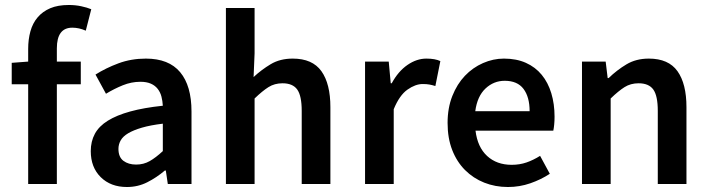

<svg xmlns="http://www.w3.org/2000/svg" viewBox="-20 -738 2841 770"><path d="M93 0V-400H27V-486L93 -491V-542Q93 -580 102 -612.5Q111 -645 131 -668.5Q151 -692 181.5 -705Q212 -718 256 -718Q282 -718 305.5 -713Q329 -708 346 -701L324 -615Q297 -627 270 -627Q208 -627 208 -544V-491H304V-400H208V0Z M489 12Q424 12 384 -27.5Q344 -67 344 -132Q344 -171 360.5 -201.5Q377 -232 412.5 -254Q448 -276 502.5 -291Q557 -306 633 -314Q632 -333 627.5 -350.5Q623 -368 612.5 -381.5Q602 -395 585 -402.5Q568 -410 543 -410Q507 -410 472.5 -396Q438 -382 405 -362L363 -439Q404 -465 455 -484Q506 -503 565 -503Q657 -503 702.5 -448.5Q748 -394 748 -291V0H653L645 -54H641Q608 -26 570.5 -7Q533 12 489 12ZM526 -78Q556 -78 580.5 -92Q605 -106 633 -132V-242Q583 -236 549 -226Q515 -216 494 -203.5Q473 -191 464 -175Q455 -159 455 -141Q455 -108 475 -93Q495 -78 526 -78Z M886 0V-706H1001V-524L997 -429Q1028 -458 1065.5 -480.5Q1103 -503 1154 -503Q1233 -503 1269 -452.5Q1305 -402 1305 -308V0H1190V-293Q1190 -354 1172 -379Q1154 -404 1113 -404Q1081 -404 1056.5 -388.5Q1032 -373 1001 -343V0Z M1444 0V-491H1539L1547 -404H1551Q1577 -452 1614 -477.5Q1651 -503 1690 -503Q1725 -503 1746 -493L1726 -393Q1713 -397 1702 -399Q1691 -401 1675 -401Q1646 -401 1614 -378.5Q1582 -356 1559 -300V0Z M2017 12Q1966 12 1922 -5.5Q1878 -23 1845 -56Q1812 -89 1793.5 -136.5Q1775 -184 1775 -245Q1775 -305 1794 -353Q1813 -401 1844.5 -434Q1876 -467 1917 -485Q1958 -503 2001 -503Q2051 -503 2089 -486Q2127 -469 2152.5 -438Q2178 -407 2191 -364Q2204 -321 2204 -270Q2204 -253 2202.5 -238Q2201 -223 2199 -214H1887Q1895 -148 1933.5 -112.5Q1972 -77 2032 -77Q2064 -77 2091.5 -86.5Q2119 -96 2146 -113L2185 -41Q2150 -18 2107 -3Q2064 12 2017 12ZM1886 -292H2104Q2104 -349 2079.5 -381.5Q2055 -414 2004 -414Q1960 -414 1927 -383Q1894 -352 1886 -292Z M2314 0V-491H2409L2417 -425H2421Q2454 -457 2492.5 -480Q2531 -503 2582 -503Q2661 -503 2697 -452.5Q2733 -402 2733 -308V0H2618V-293Q2618 -354 2600 -379Q2582 -404 2541 -404Q2509 -404 2484.5 -388.5Q2460 -373 2429 -343V0Z"/></svg>

Font: Processing Sans Pro Semibold
Style: Regular
Weight: 600
Designer: Paul D. Hunt
Foundry: Adobe Systems Incorporated
Version: Version 2.020;PS 2.000;hotconv 1.0.86;makeotf.lib2.5.63406